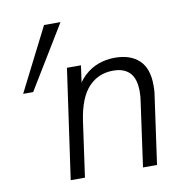

<svg xmlns="http://www.w3.org/2000/svg" viewBox="-79 -774 833 850"><g transform="rotate(-10 338.0 -348.5)"><path d="M30 -413 174 -697H248L75 -413ZM171 0 241 -493H304L288 -378L272 -380Q291 -421 319 -447.5Q347 -474 382 -487Q417 -500 457 -500Q527 -500 566 -463Q605 -426 605 -351Q605 -341 604.5 -329.5Q604 -318 602 -306L559 0H496L536 -287Q538 -299 539 -310.5Q540 -322 540 -334Q540 -391 514.5 -418Q489 -445 440 -445Q373 -445 329 -398Q285 -351 270 -249L235 0Z"/></g></svg>

Font: Hanken Grotesk Light
Style: Italic
Weight: 300
Italic angle: -8°
Designer: Alfredo Marco Pradil
Foundry: Hanken Design Co.
Version: Version 3.013